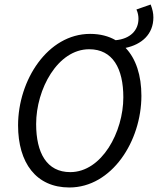

<svg xmlns="http://www.w3.org/2000/svg" viewBox="-20 -818 699 850"><path d="M287 12C475 12 606 -193 606 -394C606 -484 582 -558 536 -606C607 -621 659 -666 659 -741C659 -760 655 -777 647 -798L584 -776C591 -761 593 -747 593 -735C593 -683 556 -646 492 -640C461 -658 423 -668 379 -668C191 -668 60 -463 60 -263C60 -97 140 12 287 12ZM291 -56C187 -56 140 -141 140 -269C140 -423 235 -600 375 -600C479 -600 526 -515 526 -387C526 -234 431 -56 291 -56Z"/></svg>

Font: Source Sans Pro
Style: Italic
Weight: 400
Italic angle: -11°
Designer: Paul D. Hunt
Foundry: Adobe Systems Incorporated
Version: Version 3.006;hotconv 1.0.111;makeotfexe 2.5.65597